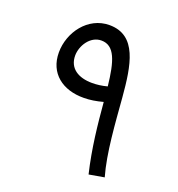

<svg xmlns="http://www.w3.org/2000/svg" viewBox="-125 -782 823 890"><g transform="rotate(20 286.0 -337.0)"><path d="M410 5 485 -8C454 -116 445 -261 435 -384C422 -538 401 -679 265 -679C159 -679 87 -579 87 -480C87 -377 163 -320 267 -321C297 -321 328 -326 361 -335C370 -229 382 -112 410 5ZM163 -492C163 -540 199 -599 254 -599C320 -599 341 -529 354 -409C328 -402 303 -399 280 -399C212 -399 163 -429 163 -492Z"/></g></svg>

Font: Noto Sans Arabic
Style: Regular
Weight: 400
Designer: Monotype Design Team, Nadine Chahine, Nizar Qandah and Khaled Hosny
Foundry: Monotype Imaging Inc.
Version: Version 2.012